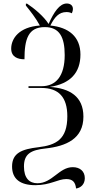

<svg xmlns="http://www.w3.org/2000/svg" viewBox="-20 -869 550 1098"><path d="M415 209C443 205 465 184 465 150C465 111 438 87 396 87C318 87 279 179 194 179C148 179 117 150 117 83C117 12 155 -11 241 -20C358 -33 457 -75 457 -202C457 -318 378 -364 265 -372C382 -390 440 -453 440 -557C440 -660 372 -713 268 -723C292 -771 317 -800 360 -800C372 -800 381 -798 391 -793C393 -799 397 -808 397 -818C397 -838 382 -849 362 -849C321 -849 288 -800 258 -732C230 -776 176 -821 135 -848H128V-837C153 -806 184 -767 208 -723C89 -715 44 -648 44 -591C44 -544 80 -530 120 -530C120 -645 141 -714 236 -714C320 -714 350 -657 350 -554C350 -433 299 -376 218 -376H143V-366H217C315 -366 365 -314 365 -204C365 -73 302 -39 199 -27C105 -16 49 6 49 83C49 154 95 190 182 190C268 190 311 155 359 155C396 155 411 173 415 209Z"/></svg>

Font: Noto Serif Display Condensed
Style: Regular
Weight: 400
Width: 3
Designer: Monotype Design Team
Foundry: Monotype Imaging Inc.
Version: Version 2.009